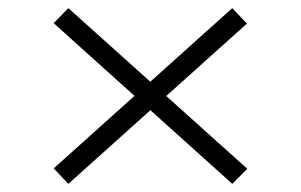

<svg xmlns="http://www.w3.org/2000/svg" viewBox="-20 -548 740 472"><path d="M551 -96 112 -491 148 -528 588 -133ZM148 -96 112 -134 551 -528 587 -490Z"/></svg>

Font: BioRhyme SemiExpanded Light
Style: Regular
Weight: 300
Width: 6
Designer: Aoife Mooney
Foundry: Aoife Mooney Type
Version: Version 1.600;gftools[0.9.33]